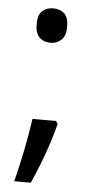

<svg xmlns="http://www.w3.org/2000/svg" viewBox="-51 -577 354 739"><g transform="rotate(5 126.5 -208.0)"><path d="M180 -104Q171 -67 157.5 -26Q144 15 128.5 54.5Q113 94 97 130H33Q40 101 47.5 69Q55 37 61.5 4.5Q68 -28 73 -58.5Q78 -89 82 -115H173ZM66 -480Q66 -516 82.5 -531Q99 -546 125 -546Q151 -546 167.5 -531Q184 -516 184 -480Q184 -445 167 -429Q150 -413 125 -413Q99 -413 82.5 -429Q66 -445 66 -480Z"/></g></svg>

Font: Noto Sans Thai SemiCondensed
Style: Regular
Weight: 400
Width: 4
Designer: Monotype Design Team
Foundry: Monotype Imaging Inc.
Version: Version 2.001